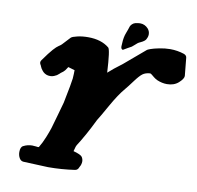

<svg xmlns="http://www.w3.org/2000/svg" viewBox="-91 -960 1075 1049"><g transform="rotate(10 446.5 -435.5)"><path d="M557.6 -720.7 534.2 -707Q523.4 -709 523.4 -724.6Q523.4 -727.5 523.9 -732.4Q524.4 -737.3 524.4 -740.2Q525.4 -775.4 536.1 -801.8Q539.1 -807.6 543 -820.3Q546.9 -833 549.3 -839.4Q551.8 -845.7 558.6 -852.5Q565.4 -859.4 575.2 -862.3Q583 -864.3 589.8 -865.2Q596.7 -866.2 602.5 -866.2Q628.9 -866.2 647.5 -845.7Q659.2 -832 659.2 -814.5Q659.2 -805.7 656.2 -797.9Q652.3 -785.2 643.6 -777.8Q634.8 -770.5 623.5 -765.6Q612.3 -760.7 607.4 -756.8Q599.6 -751 592.8 -744.1Q585.9 -737.3 579.6 -732.9Q573.2 -728.5 557.6 -720.7ZM892.6 -625Q892.6 -609.4 867.7 -586.9Q842.8 -564.5 803.7 -564.5Q776.4 -564.5 749 -576.2Q738.3 -581.1 728.5 -588.9Q718.8 -596.7 712.9 -601.6Q707 -606.4 703.1 -606.4Q677.7 -604.5 662.1 -592.8Q646.5 -581.1 621.6 -547.4Q596.7 -513.7 584 -499Q550.8 -460 512.7 -392.1Q474.6 -324.2 461.9 -304.7Q437.5 -254.9 418.5 -220.7Q399.4 -186.5 392.6 -175.8Q385.7 -165 379.9 -155.8Q374 -146.5 372.1 -140.1Q370.1 -133.8 365.2 -115.2Q405.3 -104.5 414.1 -92.8Q421.9 -81.1 421.9 -67.4Q421.9 -59.6 419.4 -51.3Q417 -43 414.1 -39.1L412.1 -35.2Q406.2 -17.6 390.6 -15.6Q317.4 -4.9 243.2 -4.9Q237.3 -4.9 105.5 -10.7Q90.8 -11.7 82.5 -26.4Q74.2 -41 74.2 -59.6Q74.2 -87.9 89.8 -94.7Q112.3 -106.4 137.7 -106.4Q146.5 -106.4 157.2 -105Q168 -103.5 169.9 -103.5Q173.8 -103.5 174.8 -104.5Q191.4 -131.8 204.6 -164.6Q217.8 -197.3 224.6 -218.8Q231.4 -240.2 245.1 -290.5Q258.8 -340.8 266.6 -367.2Q278.3 -424.8 284.7 -460Q291 -495.1 292 -504.9Q293 -514.6 293.5 -530.8Q293.9 -546.9 293.9 -551.8L257.8 -562.5Q255.9 -561.5 253.4 -556.6Q251 -551.8 243.7 -542.5Q236.3 -533.2 222.7 -524.4Q221.7 -523.4 215.3 -517.6Q209 -511.7 203.6 -508.3Q198.2 -504.9 188.5 -501Q178.7 -497.1 168 -497.1Q160.2 -497.1 156.2 -498Q145.5 -500 137.2 -505.4Q128.9 -510.7 123.5 -517.6Q118.2 -524.4 114.7 -529.8Q111.3 -535.2 109.4 -541L107.4 -545.9Q96.7 -560.5 105.5 -573.2Q138.7 -620.1 156.7 -640.1Q174.8 -660.2 185.1 -666.5Q195.3 -672.9 201.2 -678.7L242.2 -722.7Q249 -729.5 276.4 -735.8Q303.7 -742.2 335.9 -742.2Q409.2 -742.2 453.1 -706.1Q464.8 -697.3 471.7 -569.3Q498 -593.8 547.9 -630.9L664.1 -729.5Q666 -731.4 681.6 -737.3Q697.3 -743.2 728.5 -749.5Q759.8 -755.9 789.1 -755.9Q829.1 -755.9 867.2 -743.2Q881.8 -737.3 882.8 -724.6Z"/></g></svg>

Font: Essays1743
Style: BoldItalic
Weight: 700
Italic angle: -10°
Designer: Based on the typeface in a 1743 English translation of the essays of Montaigne.  PostScript/TrueType font designed by Jo
Version: Version 002.100